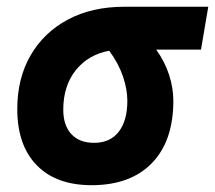

<svg xmlns="http://www.w3.org/2000/svg" viewBox="-20 -539 637 569"><path d="M251.5 9.8Q146.5 9.8 88.9 -49.3Q31.2 -108.4 31.2 -215.8Q31.2 -307.1 70.8 -375.2Q110.4 -443.4 181.6 -481.2Q252.9 -519 348.1 -519H597.2L575.7 -392.1H442.9Q468.8 -355.5 481.2 -316.9Q493.7 -278.3 493.7 -240.2Q493.7 -121.1 430.2 -55.7Q366.7 9.8 251.5 9.8ZM303.7 -388.7Q241.2 -377 204.3 -330.6Q167.5 -284.2 167.5 -213.9Q167.5 -167.5 191.4 -141.6Q215.3 -115.7 258.8 -115.7Q306.2 -115.7 331.8 -148.4Q357.4 -181.2 357.4 -240.2Q357.4 -273.9 344.5 -312.3Q331.5 -350.6 303.7 -388.7Z"/></svg>

Font: CaskaydiaCove NF
Style: Bold Italic
Weight: 700
Italic angle: -10°
Designer: Aaron Bell
Foundry: Saja Typeworks
Version: Version 2111.001; VTT 6.35;Nerd Fonts 3.2.1